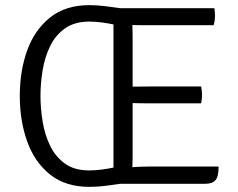

<svg xmlns="http://www.w3.org/2000/svg" viewBox="-20 -715 925 747"><path d="M830.5 -67Q830.5 -27.5 818.2 -13.8Q806 0 779.5 0H448.5Q423 3.5 392 7.8Q361 12 327.5 12Q235 12 175 -35.8Q115 -83.5 86 -164Q57 -244.5 57 -342Q57 -440 86.2 -520Q115.5 -600 175.5 -647.5Q235.5 -695 327.5 -695Q359.5 -695 390.8 -690.8Q422 -686.5 448.5 -683H814Q815.5 -674 816 -666.2Q816.5 -658.5 816.5 -652Q816.5 -645.5 815.2 -635.8Q814 -626 811 -617H555.5Q544 -617 528 -617Q512 -617 495 -617.5Q495.5 -598 495.8 -586.5Q496 -575 496 -555.5V-378Q512.5 -378 528.2 -378.2Q544 -378.5 555.5 -378.5H762.5Q766 -361.5 766 -346Q766 -330 762.5 -313H555.5Q544 -313 528.2 -313.2Q512.5 -313.5 496 -314V-103Q496 -92.5 495.5 -83.8Q495 -75 495 -64.5Q508.5 -65.5 523.5 -66.2Q538.5 -67 557 -67ZM137.5 -342Q137.5 -293.5 145.8 -242.5Q154 -191.5 174.8 -148.5Q195.5 -105.5 232.2 -78.8Q269 -52 326.5 -52Q351 -52 375.5 -55.2Q400 -58.5 421.5 -63V-620Q399.5 -624.5 375 -627.8Q350.5 -631 327.5 -631Q270 -631 232.8 -604.5Q195.5 -578 174.8 -535Q154 -492 145.8 -441.2Q137.5 -390.5 137.5 -342Z"/></svg>

Font: Signika SC Light
Style: Regular
Weight: 300
Designer: Anna Giedryś
Foundry: Anna Giedryś
Version: Version 2.000; ttfautohint (v1.8.3) -l 8 -r 50 -G 200 -x 9 -